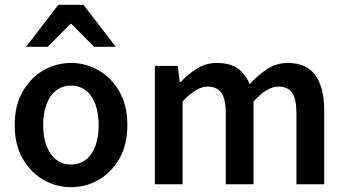

<svg xmlns="http://www.w3.org/2000/svg" viewBox="-20 -764 1432 796"><path d="M274 12Q213 12 160 -18.5Q107 -49 74 -106.5Q41 -164 41 -245Q41 -327 74 -384.5Q107 -442 160 -472.5Q213 -503 274 -503Q336 -503 389 -472.5Q442 -442 475 -384.5Q508 -327 508 -245Q508 -164 475 -106.5Q442 -49 389 -18.5Q336 12 274 12ZM274 -82Q310 -82 336 -102Q362 -122 375.5 -159Q389 -196 389 -245Q389 -294 375.5 -331.5Q362 -369 336 -389Q310 -409 274 -409Q239 -409 213 -389Q187 -369 173 -331.5Q159 -294 159 -245Q159 -196 173 -159Q187 -122 213 -102Q239 -82 274 -82ZM88 -570 222 -744H326L460 -570H370L276 -665H272L178 -570Z M622 0V-491H717L725 -424H729Q760 -457 797 -480Q834 -503 879 -503Q934 -503 966 -480Q998 -457 1015 -415Q1050 -453 1088 -478Q1126 -503 1173 -503Q1251 -503 1287.5 -452Q1324 -401 1324 -308V0H1209V-293Q1209 -354 1191 -379.5Q1173 -405 1134 -405Q1111 -405 1085.5 -390Q1060 -375 1031 -343V0H916V-293Q916 -354 897.5 -379.5Q879 -405 840 -405Q794 -405 737 -343V0Z"/></svg>

Font: Mada SemiBold
Style: Regular
Weight: 600
Designer: Khaled Hosny
Version: Version 1.5